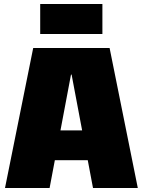

<svg xmlns="http://www.w3.org/2000/svg" viewBox="-20 -940 714 960"><path d="M146 -700H528L669 0H445L338 -567H335L228 0H5ZM209 -288H464V-139H209ZM492 -920V-770H181V-920Z"/></svg>

Font: Pathway Extreme Condensed Black
Style: Regular
Weight: 900
Width: 3
Version: Version 1.001;gftools[0.9.26]